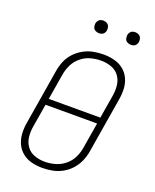

<svg xmlns="http://www.w3.org/2000/svg" viewBox="-169 -1026 913 1130"><g transform="rotate(20 288.0 -461.0)"><path d="M237 8Q268 8 299.5 2Q331 -4 361 -20.5Q391 -37 413.5 -62.5Q436 -88 449 -118.5Q462 -149 467 -180L524 -525Q530 -559 528.5 -593Q527 -627 513 -657Q499 -687 473.5 -707Q448 -727 415.5 -735Q383 -743 349 -743Q317 -743 285.5 -737Q254 -731 224 -714.5Q194 -698 171 -673Q148 -648 135.5 -617.5Q123 -587 118 -555L61 -210Q55 -176 57 -142Q59 -108 72.5 -78.5Q86 -49 111.5 -28.5Q137 -8 169.5 0Q202 8 237 8ZM457 -387H134L161 -549Q166 -581 181 -611.5Q196 -642 223.5 -664.5Q251 -687 283.5 -695.5Q316 -704 348 -704Q381 -704 412 -693Q443 -682 461.5 -656.5Q480 -631 483.5 -598Q487 -565 481 -531ZM237 -31Q204 -31 173 -42Q142 -53 123.5 -79Q105 -105 101.5 -137.5Q98 -170 104 -204L128 -348H451L424 -186Q419 -154 404 -123.5Q389 -93 361.5 -71Q334 -49 301.5 -40Q269 -31 237 -31ZM479 -851Q488 -851 496.5 -854Q505 -857 510.5 -864.5Q516 -872 518 -881Q520 -893 516.5 -905Q513 -917 502.5 -923.5Q492 -930 479 -930Q470 -930 461.5 -927Q453 -924 447.5 -916Q442 -908 440 -900Q438 -887 441.5 -875Q445 -863 456 -857Q467 -851 479 -851ZM279 -851Q288 -851 296.5 -854Q305 -857 310.5 -864.5Q316 -872 318 -881Q320 -893 316.5 -905Q313 -917 302.5 -923.5Q292 -930 279 -930Q270 -930 261.5 -927Q253 -924 247.5 -916Q242 -908 240 -900Q238 -887 241.5 -875Q245 -863 256 -857Q267 -851 279 -851Z"/></g></svg>

Font: Iosevka Sparkle XLtObl
Style: Regular
Weight: 200
Italic angle: -9°
Designer: Belleve Invis
Foundry: Belleve Invis
Version: Version 4.5.0; ttfautohint (v1.8.3)